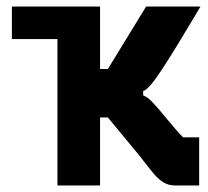

<svg xmlns="http://www.w3.org/2000/svg" viewBox="-20 -570 640 590"><path d="M156.5 -450H16.5V-550H287.5V-358H311.5L429 -550H596L578 -519.5Q520 -421.5 478.5 -357.8Q437 -294 420 -290.5V-276.5Q432.5 -273 449 -255.5Q465.5 -238 492 -205.5Q504.5 -190.5 518 -174.8Q531.5 -159 542.5 -148H592V0H519Q499.5 0 484.8 -8.2Q470 -16.5 457 -31Q444 -45.5 419.5 -77.5L409.5 -90.5L311.5 -209H287.5V0H156.5Z"/></svg>

Font: JuliaMono Black
Style: Regular
Weight: 900
Monospace: yes
Designer: cormullion
Foundry: corm
Version: Version 0.054; ttfautohint (v1.8.4)